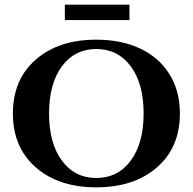

<svg xmlns="http://www.w3.org/2000/svg" viewBox="-20 -781 817 814"><path d="M254.9 -695.8V-761.2H528.8V-695.8ZM388.2 -612.8Q494.1 -612.8 574.2 -575.2Q654.3 -537.6 698.5 -466.3Q742.7 -395 742.7 -299.8Q742.7 -156.2 645.5 -71.5Q548.3 13.2 388.2 13.2Q228.5 13.2 131.6 -71.5Q34.7 -156.2 34.7 -299.8Q34.7 -443.8 131.6 -528.3Q228.5 -612.8 388.2 -612.8ZM388.2 -26.4Q480 -26.4 534.4 -100.1Q588.9 -173.8 588.9 -299.8Q588.9 -426.3 534.4 -499.8Q480 -573.2 388.2 -573.2Q296.9 -573.2 242.4 -499.8Q188 -426.3 188 -299.8Q188 -173.8 242.4 -100.1Q296.9 -26.4 388.2 -26.4Z"/></svg>

Font: Cinzel Bold
Style: Regular
Weight: 700
Designer: Natanael Gama
Version: Version 1.001;PS 001.001;hotconv 1.0.56;makeotf.lib2.0.21325